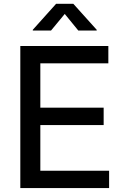

<svg xmlns="http://www.w3.org/2000/svg" viewBox="-20 -963 642 983"><path d="M84 0V-727.5H534.7V-638.7H186.5V-411.6H510.7V-322.8H186.5V-88.9H538.6V0ZM241.2 -806.6H147.9V-810.5L267.1 -943.4H355.5L475.1 -810.5V-806.6H380.9L311.5 -891.6Z"/></svg>

Font: Inter Cardless
Style: Regular
Weight: 400
Designer: Rasmus Andersson
Foundry: rsms
Version: Version 4.001;git-9221beed3